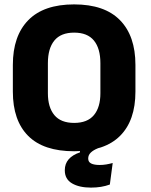

<svg xmlns="http://www.w3.org/2000/svg" viewBox="-20 -673 689 874"><path d="M394 181Q341 181 308 161.8Q275 142.5 275 102.5V101.5Q275 72.5 292.5 52.2Q310 32 344 20.5V9.5L427 -22L425.5 2Q404.5 10.5 393 21.8Q381.5 33 381.5 48.5Q381.5 64.5 395 71.2Q408.5 78 434 78Q449 78 463.8 75.5Q478.5 73 493 69L480 167Q461 174 439.8 177.5Q418.5 181 394 181ZM317.5 15.5Q178 15.5 108.2 -54.5Q38.5 -124.5 38.5 -256V-377.5Q38.5 -509.5 108.8 -581.2Q179 -653 317.5 -653Q456 -653 526.2 -581.2Q596.5 -509.5 596.5 -377.5V-256Q596.5 -124.5 526.5 -54.5Q456.5 15.5 317.5 15.5ZM317.5 -113.5Q378 -113.5 407.5 -149Q437 -184.5 437 -248.5V-385.5Q437 -452.5 407.5 -488.5Q378 -524.5 317.5 -524.5Q257 -524.5 227.5 -488.5Q198 -452.5 198 -385.5V-248.5Q198 -184.5 227.5 -149Q257 -113.5 317.5 -113.5Z"/></svg>

Font: Anek Latin
Style: Bold
Weight: 700
Designer: Yesha Goshar
Foundry: Ek Type
Version: Version 1.003